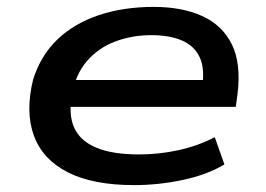

<svg xmlns="http://www.w3.org/2000/svg" viewBox="-20 -528 771 557"><path d="M369 9Q250 9 177 -28Q104 -65 78.5 -134Q53 -203 76 -297Q98 -367 146.5 -413.5Q195 -460 266.5 -484Q338 -508 426 -508Q508 -508 566.5 -481.5Q625 -455 652.5 -399.5Q680 -344 669 -255L664 -218H158L170 -296H594L566 -272Q575 -328 559.5 -361.5Q544 -395 508 -410.5Q472 -426 419 -426Q363 -426 314 -407.5Q265 -389 232 -350.5Q199 -312 189 -254V-253Q178 -195 195.5 -157Q213 -119 259.5 -99.5Q306 -80 384 -80Q442 -80 498.5 -92.5Q555 -105 603 -130L631 -51Q581 -21 510.5 -6Q440 9 369 9Z"/></svg>

Font: Nunito Sans 7pt Expanded SemiBold
Style: Italic
Weight: 600
Width: 7
Italic angle: -9°
Designer: Vernon Adams
Foundry: Vernon Adams
Version: Version 3.101;gftools[0.9.27]